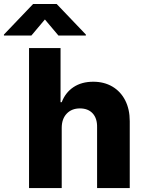

<svg xmlns="http://www.w3.org/2000/svg" viewBox="-94 -950 727 970"><path d="M217.8 0H52.7V-707H211.9V-433.6H217.8Q236.3 -482.4 277.3 -509.8Q318.4 -537.1 377 -537.1Q432.1 -537.1 473.9 -512.5Q515.6 -487.8 538.6 -442.9Q561.5 -397.9 561.5 -337.9V0H396.5V-306.6Q397.5 -351.6 374.3 -377Q351.1 -402.3 309.6 -402.3Q268.1 -402.3 242.9 -375.7Q217.8 -349.1 217.8 -303.7ZM132.8 -851.6 64.5 -770.5H-74.2V-775.4L73.2 -929.7H192.4L339.8 -775.4V-770.5H201.2Z"/></svg>

Font: Pretendard GOV ExtraBold
Style: Regular
Weight: 800
Designer: Base glyphs from Inter by Rasmus Andersson; Hangeul glyphs from Noto Sans CJK(Source Han Sans) by Jang Soo-young and Kan
Foundry: Kil Hyung-jin
Version: Version 1.309